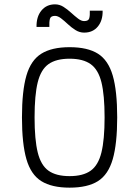

<svg xmlns="http://www.w3.org/2000/svg" viewBox="-20 -849 640 883"><path d="M300 14Q218 14 170 -16Q122 -46 101.5 -117Q81 -188 81 -309Q81 -431 101.5 -501.5Q122 -572 170 -602Q218 -632 300 -632Q383 -632 430.5 -602Q478 -572 498.5 -501.5Q519 -431 519 -309Q519 -188 498.5 -117Q478 -46 430.5 -16Q383 14 300 14ZM300 -39Q362 -39 397 -64Q432 -89 446.5 -148Q461 -207 461 -309Q461 -412 446.5 -470.5Q432 -529 397 -554Q362 -579 300 -579Q238 -579 203 -554Q168 -529 153.5 -470.5Q139 -412 139 -309Q139 -207 153.5 -148Q168 -89 203 -64Q238 -39 300 -39ZM367 -699Q346 -699 327.5 -710.5Q309 -722 292.5 -737.5Q276 -753 261 -764.5Q246 -776 233 -776Q213 -776 209.5 -762Q206 -748 207 -725H148Q147 -772 170.5 -800.5Q194 -829 233 -829Q254 -829 272 -817.5Q290 -806 307 -790.5Q324 -775 339 -763.5Q354 -752 367 -752Q387 -752 390.5 -765Q394 -778 393 -800H452Q453 -755 430 -727Q407 -699 367 -699Z"/></svg>

Font: Victor Mono Thin ExtraLight
Style: Regular
Weight: 250
Monospace: yes
Version: Version 1.561;gftools[0.9.30]